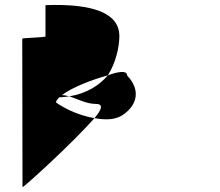

<svg xmlns="http://www.w3.org/2000/svg" viewBox="-20 -717 901 785"><path d="M71 -559 72 48C72 54 280 -135 366 -234C308 -244 252 -268 209 -298C209 -305 215 -311 222 -319C236 -320 250 -321 263 -323C253 -326 243 -328 233 -328C271 -358 355 -391 421 -409C454 -461 468 -526 468 -569C468 -662 365 -703 166 -696V-568C166 -564 71 -562 71 -559ZM263 -323C297 -313 332 -292 373 -292C404 -292 396 -268 366 -234C417 -225 453 -228 482 -247C544 -289 554 -352 500 -408C500 -430 464 -425 421 -409C386 -368 335 -335 263 -323Z"/></svg>

Font: Ampere
Style: SCSuExt
Weight: 400
Version: Version 1